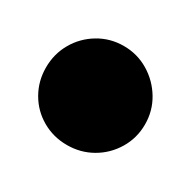

<svg xmlns="http://www.w3.org/2000/svg" viewBox="-96 -927 294 294"><g transform="rotate(30 50.5 -780.5)"><path d="M-37 -780Q-37 -756 -25.5 -736Q-14 -716 6 -704.5Q26 -693 50 -693Q74 -693 94 -704.5Q114 -716 126 -736Q138 -756 138 -780Q138 -804 126 -824Q114 -844 94 -856Q74 -868 50 -868Q26 -868 6 -856Q-14 -844 -25.5 -824Q-37 -804 -37 -780Z"/></g></svg>

Font: Linefont
Style: Bold
Weight: 700
Monospace: yes
Version: Version 3.002;gftools[0.9.33]